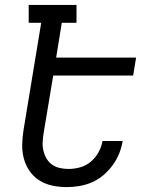

<svg xmlns="http://www.w3.org/2000/svg" viewBox="-20 -755 640 783"><path d="M252 8Q222 8 193.5 2Q165 -4 141 -19Q117 -34 101 -57Q85 -80 77.5 -107.5Q70 -135 70.5 -164.5Q71 -194 76 -225L148 -662H97V-735H292V-662H232L209 -520H535L523 -447H197L158 -213Q155 -194 154 -176Q153 -158 157 -141Q161 -124 169.5 -109Q178 -94 192 -84Q206 -74 223.5 -70Q241 -66 259 -66Q283 -66 306.5 -72.5Q330 -79 349.5 -95Q369 -111 381.5 -133.5Q394 -156 398 -180H481L480 -179Q476 -154 466 -129Q456 -104 439.5 -81.5Q423 -59 402 -41Q381 -23 356 -12Q331 -1 304.5 3.5Q278 8 252 8Z"/></svg>

Font: Iosevka HT Extended
Style: Italic
Weight: 400
Width: 7
Italic angle: -9°
Monospace: yes
Designer: Belleve Invis
Foundry: Belleve Invis
Version: Version 32.3.0; ttfautohint (v1.8.4)